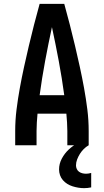

<svg xmlns="http://www.w3.org/2000/svg" viewBox="-20 -755 540 998"><path d="M59 0V-74Q59 -130 66 -186Q73 -242 83 -297Q93 -352 105 -407Q117 -462 130 -517Q143 -572 157 -626.5Q171 -681 186 -735H314Q329 -681 343 -626.5Q357 -572 370 -517Q383 -462 395 -407Q407 -352 417 -297Q427 -242 434 -186Q441 -130 441 -74V0H330V-74Q330 -96 328.5 -118.5Q327 -141 325 -164H175Q173 -141 171.5 -118.5Q170 -96 170 -74V0ZM314 -260Q302 -349 285.5 -437.5Q269 -526 250 -614Q231 -526 214.5 -437.5Q198 -349 186 -260ZM417 223Q402 223 387 220.5Q372 218 357.5 213.5Q343 209 330 201Q317 193 307 181.5Q297 170 292 155.5Q287 141 287 126Q287 96 301.5 69Q316 42 337.5 22Q359 2 385.5 -12Q412 -26 441 -33V0Q427 8 415.5 19.5Q404 31 395.5 44.5Q387 58 381 73.5Q375 89 375 105Q375 114 379 123Q383 132 390.5 137.5Q398 143 407.5 145.5Q417 148 427 148Q433 148 440 147Q447 146 454 144V219Q445 221 435.5 222Q426 223 417 223Z"/></svg>

Font: Iosevka Curly
Style: Bold
Weight: 700
Monospace: yes
Designer: Belleve Invis
Foundry: Belleve Invis
Version: Version 22.1.2; ttfautohint (v1.8.4)